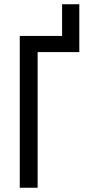

<svg xmlns="http://www.w3.org/2000/svg" viewBox="-20 -883 413 903"><path d="M353 -863V-638H157V0H73V-714H272V-863Z"/></svg>

Font: Noto Sans ExtraCondensed
Style: Regular
Weight: 400
Width: 2
Designer: Monotype Design Team
Foundry: Monotype Imaging Inc.
Version: Version 2.013; ttfautohint (v1.8.4.7-5d5b)